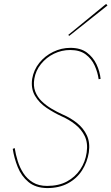

<svg xmlns="http://www.w3.org/2000/svg" viewBox="-20 -952 568 979"><path d="M55 -197Q60 -164 70.5 -130.5Q81 -97 99.5 -68.5Q118 -40 147.5 -22Q177 -4 220 -4Q279 -4 321 -26.5Q363 -49 389 -87.5Q415 -126 422 -175Q429 -223 412 -258Q395 -293 363 -318Q331 -343 294 -359Q255 -377 217.5 -402Q180 -427 158.5 -463.5Q137 -500 144 -550Q152 -596 180.5 -631.5Q209 -667 251 -687.5Q293 -708 339 -708Q391 -708 423 -684Q455 -660 472 -624Q489 -588 493 -550L483 -548Q478 -584 462.5 -618Q447 -652 417 -674.5Q387 -697 338 -697Q294 -697 255 -678Q216 -659 189 -625.5Q162 -592 155 -550Q149 -514 159.5 -486Q170 -458 192 -436.5Q214 -415 242.5 -398Q271 -381 300 -368Q340 -351 373 -324.5Q406 -298 423 -261.5Q440 -225 433 -175Q425 -125 398.5 -83.5Q372 -42 327 -17.5Q282 7 220 7Q161 6 125 -24Q89 -54 70.5 -100Q52 -146 45 -193ZM333 -769 328 -774 521 -932 528 -924Z"/></svg>

Font: Jost Thin
Style: Italic
Weight: 200
Italic angle: -5°
Version: Version 3.710